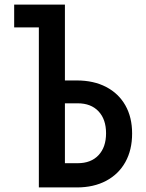

<svg xmlns="http://www.w3.org/2000/svg" viewBox="-20 -820 640 840"><path d="M42 -800H264V-468H316Q390 -468 444.5 -439.5Q499 -411 528.5 -359Q558 -307 558 -236Q558 -164 528.5 -111Q499 -58 444.5 -29Q390 0 316 0H150V-700H42ZM264 -106H320Q378 -106 411 -141Q444 -176 444 -237Q444 -298 411 -333Q378 -368 320 -368H264Z"/></svg>

Font: Martian Mono Condensed
Style: Regular
Weight: 400
Width: 3
Designer: Roman Shamin
Foundry: Evil Martians
Version: Version 1.000